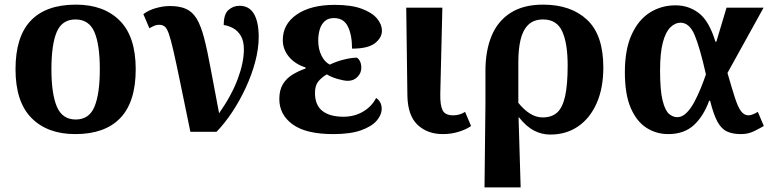

<svg xmlns="http://www.w3.org/2000/svg" viewBox="-20 -569 3333 829"><path d="M305 10Q185 10 116 -59.5Q47 -129 47 -270Q47 -411 113 -480Q179 -549 308 -549Q428 -549 497 -480Q566 -411 566 -270Q566 -129 499.5 -59.5Q433 10 305 10ZM307 -53Q365 -53 388 -108.5Q411 -164 411 -270Q411 -377 387.5 -431Q364 -485 306 -485Q248 -485 225 -431Q202 -377 202 -270Q202 -164 225.5 -108.5Q249 -53 307 -53Z M802 0Q775 -131 757.5 -216Q740 -301 728.5 -351Q717 -401 708.5 -424.5Q700 -448 690.5 -455Q681 -462 667 -462Q657 -462 648 -458.5Q639 -455 625 -447L599 -508Q621 -525 653 -534Q685 -543 713 -543Q756 -543 783.5 -530.5Q811 -518 829 -488.5Q847 -459 861 -406Q875 -353 889.5 -273Q904 -193 926 -80Q980 -157 1006.5 -228Q1033 -299 1033 -356Q1033 -392 1020 -414Q1007 -436 987 -447Q967 -458 946 -461Q946 -508 966.5 -526Q987 -544 1014 -544Q1056 -544 1076.5 -509Q1097 -474 1097 -409Q1097 -359 1082 -302.5Q1067 -246 1041 -190Q1015 -134 982.5 -85Q950 -36 915 0Z M1419 10Q1301 10 1243.5 -32Q1186 -74 1186 -141Q1186 -181 1202 -206.5Q1218 -232 1244 -247.5Q1270 -263 1299 -273V-278Q1254 -292 1227.5 -324Q1201 -356 1201 -396Q1201 -465 1261.5 -506.5Q1322 -548 1425 -548Q1496 -548 1541 -531.5Q1586 -515 1607.5 -489.5Q1629 -464 1629 -436Q1629 -406 1599 -382.5Q1569 -359 1500 -359Q1500 -418 1482 -454.5Q1464 -491 1422 -491Q1396 -491 1381 -476.5Q1366 -462 1360 -440Q1354 -418 1354 -394Q1354 -357 1368 -329Q1382 -301 1404 -290Q1433 -304 1465.5 -312Q1498 -320 1521 -320Q1529 -315 1534.5 -304Q1540 -293 1540 -276Q1540 -254 1523.5 -237Q1507 -220 1482 -220Q1466 -220 1438 -228Q1410 -236 1391 -248Q1369 -235 1354.5 -217.5Q1340 -200 1340 -168Q1340 -115 1372 -90Q1404 -65 1463 -65Q1510 -65 1547.5 -87Q1585 -109 1604 -146Q1615 -139 1621.5 -127Q1628 -115 1628 -100Q1628 -73 1606.5 -48Q1585 -23 1539 -6.5Q1493 10 1419 10Z M1892 10Q1826 10 1783.5 -29.5Q1741 -69 1739 -155L1734 -536H1890L1881 -164Q1880 -115 1891 -93Q1902 -71 1937 -71Q1953 -71 1966 -75.5Q1979 -80 1988 -86L2014 -25Q1995 -11 1962 -0.5Q1929 10 1892 10Z M2072 240 2076 -122V-263Q2076 -350 2102.5 -414Q2129 -478 2184.5 -513.5Q2240 -549 2325 -549Q2445 -549 2515 -483.5Q2585 -418 2585 -278Q2585 -189 2556.5 -124Q2528 -59 2476.5 -23.5Q2425 12 2356 12Q2319 12 2286 -5Q2253 -22 2221 -62H2219L2228 240ZM2323 -62Q2362 -62 2385.5 -83Q2409 -104 2420 -153.5Q2431 -203 2431 -287Q2431 -382 2407.5 -433.5Q2384 -485 2325 -485Q2284 -485 2260.5 -461.5Q2237 -438 2227.5 -397Q2218 -356 2218 -303V-125Q2242 -95 2268.5 -78.5Q2295 -62 2323 -62Z M2865 10Q2814 10 2771.5 -17Q2729 -44 2703.5 -102.5Q2678 -161 2678 -257Q2678 -355 2707 -419Q2736 -483 2785.5 -514.5Q2835 -546 2897 -546Q2954 -546 2998 -512Q3042 -478 3069 -389H3073L3117 -536H3277L3121 -254Q3140 -188 3153 -147.5Q3166 -107 3179.5 -89Q3193 -71 3212 -71Q3227 -71 3252 -86L3278 -25Q3259 -14 3234.5 -2Q3210 10 3179 10Q3144 10 3119.5 -1Q3095 -12 3078 -43Q3061 -74 3046 -134H3042Q3017 -66 2975 -28Q2933 10 2865 10ZM2904 -63Q2925 -63 2943.5 -81Q2962 -99 2977.5 -128Q2993 -157 3006 -189Q3019 -221 3028 -248Q3002 -363 2979.5 -417Q2957 -471 2918 -471Q2895 -471 2874.5 -451Q2854 -431 2842 -386Q2830 -341 2830 -264Q2830 -178 2841 -134.5Q2852 -91 2869 -77Q2886 -63 2904 -63Z"/></svg>

Font: NotoSerif-Bold
Style: Regular
Weight: 700
Designer: Monotype Design Team
Foundry: Monotype Imaging Inc.
Version: Version 2.007; ttfautohint (v1.8) -l 8 -r 50 -G 200 -x 14 -D